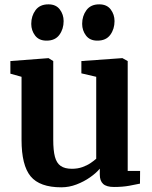

<svg xmlns="http://www.w3.org/2000/svg" viewBox="-20 -828 682 860"><path d="M490.5 9.5Q457 9.5 442 -4.2Q427 -18 427 -46V-72.5Q411 -53 383.5 -33.8Q356 -14.5 322.8 -1.8Q289.5 11 254.5 11Q158 11 117.2 -38.2Q76.5 -87.5 76.5 -201.5V-484L26.5 -498V-554.5L196.5 -567.5H197.5L218.5 -554.5V-202Q218.5 -154 226 -125.8Q233.5 -97.5 251.8 -84.8Q270 -72 302 -72Q328 -72 349 -79.5Q370 -87 385.5 -97.5Q401 -108 411 -117V-484L344.5 -499.5V-554.5L526 -567.5H528.5L552 -554.5V-62.5H607.5L607 -5.5Q589 -1.5 559 4Q529 9.5 490.5 9.5ZM188 -646Q154.5 -646 137.2 -668.8Q120 -691.5 120 -721Q120 -756.5 139.2 -782.5Q158.5 -808.5 196.5 -808.5H197.5Q230.5 -808.5 247.8 -785.8Q265 -763 265 -733.5Q265 -698 246 -672Q227 -646 189 -646ZM415.5 -646Q382.5 -646 365.2 -668.8Q348 -691.5 348 -721Q348 -756.5 367.2 -782.5Q386.5 -808.5 424 -808.5H425Q458.5 -808.5 475.8 -785.8Q493 -763 493 -733.5Q493 -698 474 -672Q455 -646 416.5 -646Z"/></svg>

Font: Merriweather Light 18pt
Style: Bold
Weight: 700
Version: Version 2.100